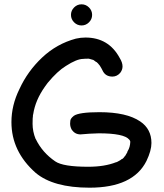

<svg xmlns="http://www.w3.org/2000/svg" viewBox="-20 -870 762 890"><path d="M395 0Q227 0 145 -69Q33 -168 33 -304Q33 -382 70 -457Q108 -540 175.5 -603.5Q243 -667 332 -691Q354 -696 376 -696Q484 -696 535 -601Q548 -580 548 -562Q548 -546 537 -532Q522 -515 501 -515Q468 -515 455 -544Q453 -549 442 -567Q441 -567 440 -569Q435 -576 428 -582Q426 -582 420.5 -586.5Q415 -591 413 -592Q394 -597 393.5 -597.5Q393 -598 391 -598Q372 -598 366 -597Q336 -597 285 -564Q246 -540 202 -487Q201 -485 198.5 -482.5Q196 -480 188 -468Q144 -406 134 -341L132 -333L133 -335Q131 -326 131 -296Q131 -261 145 -226Q146 -226 146 -225Q176 -163 236 -122Q272 -97 389 -97Q465 -97 518 -118Q521 -118 524 -120Q540 -128 545 -133Q549 -133 555 -141Q556 -143 557 -144Q558 -145 558.5 -146Q559 -147 560 -147L570 -164Q570 -167 572 -170Q583 -187 584 -213Q583 -215 583 -216.5Q583 -218 582 -219Q581 -220 579 -223Q555 -252 438 -252Q395 -251 353 -247Q328 -247 313 -268Q305 -282 305 -297Q305 -300 306 -310.5Q307 -321 322 -333Q346 -350 441 -350Q567 -350 630 -307Q682 -272 682 -207Q682 -172 659 -124Q597 0 395 0ZM407 -801Q407 -781 392.5 -766.5Q378 -752 358 -752Q338 -752 323.5 -766.5Q309 -781 309 -801Q309 -821 323.5 -835.5Q338 -850 358 -850Q378 -850 392.5 -835.5Q407 -821 407 -801Z"/></svg>

Font: Bad Comic
Style: Regular
Weight: 400
Designer: GGBotNet
Foundry: f0n7
Version: 0.9